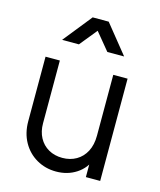

<svg xmlns="http://www.w3.org/2000/svg" viewBox="-119 -875 810 972"><g transform="rotate(15 286.5 -389.0)"><path d="M66 -198V-536H141V-207Q141 -164 158.5 -131.5Q176 -99 207.5 -81Q239 -63 280 -63Q321 -63 353 -81.5Q385 -100 403 -134.5Q421 -169 421 -217V-536H496V0H421V-104L438 -100Q419 -48 373 -18Q327 12 267 12Q211 12 165 -14.5Q119 -41 92.5 -88.5Q66 -136 66 -198ZM125 -640 245 -790H329L450 -640H362L287 -731L213 -640Z"/></g></svg>

Font: Kosmopol Plus Jakarta Sans
Style: Regular
Weight: 400
Designer: Gumpita Rahayu
Foundry: Tokotype
Version: Version 2.006